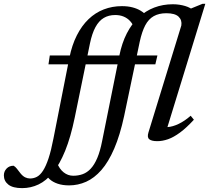

<svg xmlns="http://www.w3.org/2000/svg" viewBox="-202 -736 1106 1016"><path d="M54.5 -395.5 61.5 -442.5H631L620 -395.5ZM36.5 177.5 99.5 124.5Q112 158 134.8 176Q157.5 194 185.5 194Q212.5 194 235.8 185.5Q259 177 278.2 156.5Q297.5 136 312.8 100Q328 64 338.5 10L429.5 -441.5Q443 -508.5 469 -559.2Q495 -610 531.8 -644.2Q568.5 -678.5 614.2 -696Q660 -713.5 712.5 -713.5Q731 -713.5 747.2 -711Q763.5 -708.5 777.8 -704.2Q792 -700 804.5 -693.2Q817 -686.5 827.5 -677.5L783 -680.5L870 -716H884.5L684 -63.5Q711 -65 743 -80.2Q775 -95.5 807 -123.5L824 -102.5Q784.5 -59.5 750.5 -34.5Q716.5 -9.5 687 0.8Q657.5 11 630.5 11Q600 11 587.8 0.8Q575.5 -9.5 583.5 -35L757.5 -601Q762 -629.5 743 -647.8Q724 -666 678 -666Q639 -666 611.5 -650.5Q584 -635 566.5 -601.8Q549 -568.5 537.5 -515.5L455 -122.5Q433 -20.5 402.5 50.2Q372 121 334.5 163.8Q297 206.5 253.8 225.8Q210.5 245 163.5 245Q129 245 102.8 236Q76.5 227 59.8 211.5Q43 196 36.5 177.5ZM193.5 -114Q172 -10 143 61.5Q114 133 78.5 176.8Q43 220.5 2 240Q-39 259.5 -85 259.5Q-134 259.5 -157.8 240.8Q-181.5 222 -181.5 192Q-181.5 171 -167.2 156Q-153 141 -130 141Q-121 146 -112.8 156.5Q-104.5 167 -93 182Q-81 196.5 -68.5 202.5Q-56 208.5 -43 208.5Q-23.5 208.5 -6.5 199.5Q10.5 190.5 25.8 167Q41 143.5 54.8 102.2Q68.5 61 81 -4L165.5 -432Q179 -498.5 204.8 -549.2Q230.5 -600 266.5 -634.5Q302.5 -669 347.2 -686.2Q392 -703.5 443 -703.5Q474.5 -703.5 499.2 -697Q524 -690.5 542.5 -679.2Q561 -668 572.5 -653.5L508 -590.5Q499.5 -610.5 485.8 -625.2Q472 -640 452.5 -648.2Q433 -656.5 407.5 -656.5Q373 -656.5 347 -641Q321 -625.5 303 -592.2Q285 -559 274 -506Z"/></svg>

Font: Newsreader 16pt Medium
Style: Italic
Weight: 500
Italic angle: -17°
Designer: Hugues Gentile
Foundry: Production Type
Version: Version 1.003